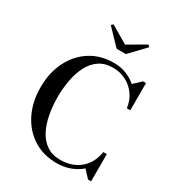

<svg xmlns="http://www.w3.org/2000/svg" viewBox="-226 -1125 1185 1279"><g transform="rotate(30 367.0 -485.0)"><path d="M403 10Q298.5 10 221 -40Q143.5 -90 100.8 -177Q58 -264 58 -375Q58 -486.5 100.8 -573.2Q143.5 -660 221 -710Q298.5 -760 403 -760Q451.5 -760 495.5 -743.2Q539.5 -726.5 573 -697L629.5 -750H652.5V-540.5H626Q618 -599.5 587.2 -641.5Q556.5 -683.5 511.2 -706.2Q466 -729 413 -729Q350.5 -729 307.5 -699.8Q264.5 -670.5 238.5 -620.2Q212.5 -570 200.8 -506.5Q189 -443 189 -375Q189 -307 200.8 -243.5Q212.5 -180 238.5 -129.8Q264.5 -79.5 307.5 -50.2Q350.5 -21 413 -21Q461.5 -21 500 -35.2Q538.5 -49.5 567 -75Q595.5 -100.5 612.8 -135Q630 -169.5 636 -209.5H663V0H639.5L587.5 -56Q553.5 -25.5 506 -7.8Q458.5 10 403 10ZM368.5 -850 256 -967.5 269.5 -980.5 403.5 -902 538.5 -980.5 552 -967.5 439.5 -850Z"/></g></svg>

Font: Bodoni Moda 9pt Medium
Style: Regular
Weight: 500
Designer: Owen Earl
Foundry: indestructible type
Version: Version 2.005